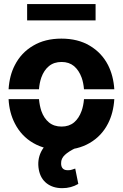

<svg xmlns="http://www.w3.org/2000/svg" viewBox="-20 -748 621 971"><path d="M290.5 10.3Q208 10.3 147.9 -24.9Q87.9 -59.6 55.2 -123.5Q26.9 -178.2 23.4 -246.6H177.2Q180.2 -213.9 189 -187Q202.1 -149.9 227.5 -128.9Q252.9 -107.9 291.5 -107.9Q329.1 -107.9 354.5 -128.9Q379.4 -149.9 392.6 -187Q401.9 -212.9 404.8 -246.6H558.1Q553.7 -176.8 526.4 -123.5Q494.1 -60.1 433.6 -24.9Q373.5 10.3 290.5 10.3ZM23.4 -296.4Q27.8 -366.7 55.2 -418.9Q87.4 -481.9 147.9 -517.1Q207.5 -552.7 290.5 -552.7Q374 -552.7 433.6 -517.1Q494.1 -481.4 526.4 -418.9Q553.7 -364.7 558.1 -296.4H404.8Q401.9 -330.6 392.6 -356Q379.4 -392.1 354.5 -413.6Q329.1 -434.6 291.5 -434.6Q252.9 -434.6 227.5 -413.6Q202.1 -392.6 189 -356Q179.2 -327.1 177.2 -296.4ZM294.9 203.6Q247.6 203.6 216.1 179.2Q184.6 154.8 176.3 109.9Q167.5 61.5 187.5 20.3Q207.5 -21 252 -41L363.8 0Q327.1 17.6 307.9 35.6Q288.6 53.7 289.1 77.1Q288.6 94.7 297.4 104Q306.2 113.3 323.2 112.8Q335 113.3 344.2 109.9L360.4 104.5L376 182.1Q339.4 203.6 294.9 203.6ZM117.2 -727.5H463.4V-645H117.2Z"/></svg>

Font: Inter Tight Stencil
Style: Bold
Weight: 700
Designer: Rasmus Andersson
Foundry: rsms
Version: Version 3.004;Glyphs 3.1.2 (3151)